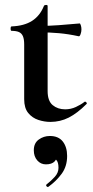

<svg xmlns="http://www.w3.org/2000/svg" viewBox="-20 -482 376 778"><path d="M184 12Q160 12 135.5 4Q111 -4 94.5 -24Q78 -44 78 -80V-302Q78 -323 73 -335Q68 -347 57 -352Q46 -357 27 -357Q23 -357 23 -366Q23 -375 27 -375Q78 -377 110 -397.5Q142 -418 158 -458Q160 -462 166.5 -462Q173 -462 173 -458V-113Q173 -73 193.5 -56Q214 -39 244 -39Q267 -39 287.5 -48.5Q308 -58 322 -69Q325 -72 329.5 -67.5Q334 -63 330 -60Q293 -23 258.5 -5.5Q224 12 184 12ZM299 -335Q258 -344 219.5 -347.5Q181 -351 138 -351V-377Q179 -377 218.5 -380Q258 -383 303 -387Q305 -387 307.5 -379.5Q310 -372 310 -363Q310 -353 306.5 -343.5Q303 -334 299 -335ZM176 275Q172 277 168.5 272.5Q165 268 169 265Q187 251 202 234.5Q217 218 217 198Q217 175 208 166Q199 157 185 156L212 137Q213 160 201.5 172Q190 184 166 184Q145 184 131 168Q117 152 117 127Q117 98 137 83.5Q157 69 182 69Q217 69 234.5 91.5Q252 114 252 150Q252 192 230 222Q208 252 176 275Z"/></svg>

Font: Cormorant Infant Light
Style: Regular
Weight: 300
Designer: Christian Thalmann (Catharsis Fonts)
Foundry: Catharsis Fonts
Version: Version 4.001